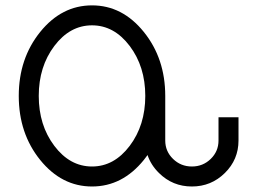

<svg xmlns="http://www.w3.org/2000/svg" viewBox="-20 -674 943 704"><path d="M317.4 -63.5Q398.4 -63.5 455.6 -139.2Q512.7 -214.8 512.7 -322.3Q512.7 -429.7 455.6 -505.4Q398.4 -581.1 317.4 -581.1Q236.3 -581.1 179.2 -505.4Q122.1 -429.7 122.1 -322.3Q122.1 -214.8 179.2 -139.2Q236.3 -63.5 317.4 -63.5ZM683.6 9.8Q612.8 9.8 563 -39.6Q533.2 -68.8 521 -105.5Q514.6 -96.2 507.3 -87.4Q428.7 9.8 317.4 9.8Q206.1 9.8 127.4 -87.4Q48.8 -184.6 48.8 -322.3Q48.8 -459.5 127.4 -556.9Q206.1 -654.3 317.4 -654.3Q428.7 -654.3 507.3 -556.9Q585.9 -459.5 585.9 -322.3V-158.7Q585.9 -119.1 614.5 -91.3Q643.1 -63.5 683.6 -63.5Q724.1 -63.5 752.7 -91.3Q781.2 -119.1 781.2 -158.7V-244.1H854.5V-158.7Q854.5 -88.9 804.4 -39.6Q754.4 9.8 683.6 9.8Z"/></svg>

Font: Catrinity
Style: Regular
Weight: 400
Designer: Alexander Lange
Foundry: High-Logic / Made with FontCreator
Version: Version 2.090;May 20, 2024;FontCreator 15.0.0.2974 64-bit